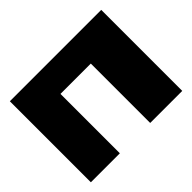

<svg xmlns="http://www.w3.org/2000/svg" viewBox="-121 -705 883 883"><g transform="rotate(-45 321.0 -263.5)"><path d="M23.4 -526.9H617.7V0H409.2V-386.2H211.9V0H23.4Z"/></g></svg>

Font: Candal
Style: Regular
Weight: 400
Designer: vernon adams
Foundry: vernon adams
Version: Version 1.000